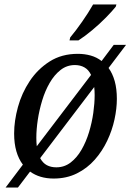

<svg xmlns="http://www.w3.org/2000/svg" viewBox="-20 -786 582 856"><path d="M5 50 82 -52Q63 -77 53 -111.5Q43 -146 43 -191Q43 -247 60 -309Q77 -371 112.5 -424.5Q148 -478 201.5 -512Q255 -546 327 -546Q357 -546 384 -538.5Q411 -531 433 -514L487 -586H542L464 -483Q482 -458 491.5 -424Q501 -390 501 -345Q501 -302 490.5 -253.5Q480 -205 458 -158.5Q436 -112 402.5 -74Q369 -36 323 -13Q277 10 219 10Q157 10 114 -21L60 50ZM142 -172Q142 -151 144 -134L386 -452Q375 -475 356.5 -485.5Q338 -496 314 -496Q278 -496 250 -474Q222 -452 201.5 -416.5Q181 -381 168 -338Q155 -295 148.5 -252Q142 -209 142 -172ZM231 -40Q267 -40 295 -61.5Q323 -83 343.5 -118.5Q364 -154 377 -197Q390 -240 396 -283Q402 -326 402 -362Q402 -382 400 -398L159 -81Q171 -59 189 -49.5Q207 -40 231 -40ZM290 -606 293 -619Q318 -649 346 -689Q374 -729 395 -766H499L496 -756Q480 -736 452 -707.5Q424 -679 391 -651.5Q358 -624 330 -606Z"/></svg>

Font: Noto Serif SemiCondensed
Style: Italic
Weight: 400
Width: 4
Italic angle: -12°
Designer: Monotype Design Team
Foundry: Monotype Imaging Inc.
Version: Version 2.013